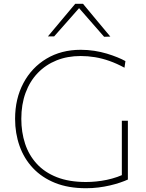

<svg xmlns="http://www.w3.org/2000/svg" viewBox="-20 -989 776 1018"><path d="M436 9Q342.5 9 272.2 -19.2Q202 -47.5 154.8 -97.8Q107.5 -148 83.8 -215Q60 -282 60 -359Q60 -465.5 104 -548.2Q148 -631 226.5 -678Q305 -725 408 -725Q445.5 -725 480.5 -719.5Q515.5 -714 546.2 -704.8Q577 -695.5 602.2 -685.2Q627.5 -675 645 -665L640 -630Q599.5 -652 560.5 -665.8Q521.5 -679.5 483.5 -685.8Q445.5 -692 408 -692Q337.5 -692 279.8 -668.8Q222 -645.5 180 -601.8Q138 -558 115.5 -496.5Q93 -435 93 -359Q93 -288 113 -227.2Q133 -166.5 174.8 -120.8Q216.5 -75 281.5 -49.5Q346.5 -24 436 -24Q462 -24 490 -26.8Q518 -29.5 546.5 -35.5Q575 -41.5 602.2 -51Q629.5 -60.5 654 -74L658 -37Q640.5 -29 616.2 -20.8Q592 -12.5 563 -5.8Q534 1 502 5Q470 9 436 9ZM626 -37Q626 -88 626 -125.2Q626 -162.5 626 -200Q626 -245 626 -279.5Q626 -314 626 -349H658Q658 -314 658 -279.5Q658 -245 658 -200Q658 -162.5 658 -125.2Q658 -88 658 -37ZM532 -794Q497 -834.5 462.5 -873.5Q428 -912.5 392.5 -953.5H406Q370.5 -913 336.5 -874.5Q302.5 -836 267 -796H234Q270 -839 306.2 -882.2Q342.5 -925.5 379 -969H420Q456 -925.5 492.2 -882Q528.5 -838.5 565 -795Z"/></svg>

Font: Commissioner Thin Thin
Style: Regular
Weight: 250
Version: Version 1.000